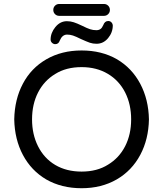

<svg xmlns="http://www.w3.org/2000/svg" viewBox="-20 -950 833 980"><path d="M252 -899.4Q252 -912.1 260.7 -920.9Q269.5 -929.7 282.2 -929.7H510.7Q523.4 -929.7 532.2 -920.9Q541 -912.1 541 -899.4Q541 -886.7 532.2 -877.9Q523.4 -869.1 510.7 -869.1H282.2Q269.5 -869.1 260.7 -877.9Q252 -886.7 252 -899.4ZM238.3 -748Q238.3 -782.2 262.7 -812Q287.1 -841.8 321.3 -841.8Q339.8 -841.8 356.4 -836.4Q373 -831.1 399.4 -818.4Q424.8 -805.7 439.9 -800.8Q455.1 -795.9 471.7 -795.9Q484.4 -795.9 492.7 -801.8Q501 -807.6 506.8 -821.3Q514.6 -842.8 532.2 -842.8Q542 -842.8 548.3 -836.4Q554.7 -830.1 555.7 -820.3Q555.7 -784.2 531.7 -755.4Q507.8 -726.6 472.7 -726.6Q454.1 -726.6 438.5 -731.9Q422.9 -737.3 392.6 -751Q367.2 -763.7 352.5 -768.6Q337.9 -773.4 322.3 -773.4Q297.9 -773.4 285.2 -743.2Q279.3 -724.6 261.7 -724.6Q252.9 -724.6 245.6 -731.4Q238.3 -738.3 238.3 -748ZM215.8 -34.2Q139.6 -79.1 97.2 -158.7Q54.7 -238.3 52.7 -340.8Q54.7 -443.4 96.7 -522.5Q138.7 -602.5 216.8 -647.5Q294.9 -692.4 396.5 -692.4Q499 -692.4 577.1 -647.5Q653.3 -602.5 695.8 -522.5Q738.3 -442.4 740.2 -340.8Q738.3 -239.3 696.3 -160.2Q653.3 -79.1 575.7 -34.2Q498 10.7 396.5 10.7Q293.9 10.7 215.8 -34.2ZM531.2 -109.4Q587.9 -143.6 618.7 -203.6Q649.4 -263.7 649.4 -340.8Q649.4 -417 619.1 -477.5Q587.9 -539.1 530.3 -573.2Q472.7 -607.4 396.5 -607.4Q317.4 -607.4 261.7 -572.3Q205.1 -538.1 174.3 -478Q143.6 -418 143.6 -340.8Q143.6 -264.6 173.8 -204.1Q205.1 -141.6 262.2 -107.9Q319.3 -74.2 396.5 -74.2Q475.6 -74.2 531.2 -109.4Z"/></svg>

Font: jf-openhuninn-1.0
Style: Regular
Weight: 400
Designer: [Kosugi Maru]
      Designed by Motoya company      

      [Varela Round]
      Joe Prince(Latin component); Avraham Co
Foundry: justfont CO.,LTD.
Version: 1.0